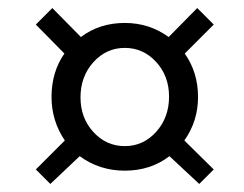

<svg xmlns="http://www.w3.org/2000/svg" viewBox="-20 -578 607 477"><path d="M181 -486Q227 -521 290 -521Q351 -521 399 -486L470 -558L511 -517L439 -445Q472 -398 472 -337Q472 -277 438 -229L511 -157L475 -121L401 -190Q354 -154 290 -154Q227 -154 178 -190L105 -121L69 -157L141 -229Q108 -278 108 -337Q108 -399 140 -445L69 -517L110 -558ZM400 -338Q400 -389 368 -424Q336 -459 290 -459Q244 -459 212 -423.5Q180 -388 180 -336Q180 -285 212 -250Q244 -215 290 -215Q336 -215 368 -250.5Q400 -286 400 -338Z"/></svg>

Font: Raleway-v4020 Medium
Style: Italic
Weight: 500
Italic angle: -12°
Designer: Matt McInerney, Pablo Impallari, Rodrigo Fuenzalida
Foundry: Matt McInerney, Pablo Impallari, Rodrigo Fuenzalida
Version: Version 4.020;PS 004.020;hotconv 1.0.88;makeotf.lib2.5.64775